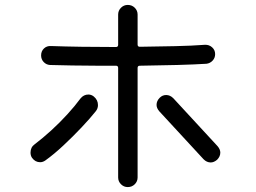

<svg xmlns="http://www.w3.org/2000/svg" viewBox="-20 -770 1040 780"><path d="M819 -511Q772 -508 700 -506Q628 -504 548 -503Q539 -503 539 -494V-49Q539 -33 527.5 -21.5Q516 -10 499 -10Q483 -10 471.5 -21.5Q460 -33 460 -49V-494Q460 -503 451 -503H377Q323 -503 273.5 -504Q224 -505 183 -506Q168 -507 157.5 -518Q147 -529 147 -545Q147 -562 158.5 -573Q170 -584 187 -583Q243 -581 311 -580Q379 -579 451 -579Q460 -579 460 -588V-711Q460 -727 471.5 -738.5Q483 -750 499 -750Q516 -750 527.5 -738.5Q539 -727 539 -711V-589Q539 -580 548 -580Q623 -581 691.5 -582.5Q760 -584 812 -588Q829 -589 841.5 -578Q854 -567 854 -550Q854 -535 844 -524Q834 -513 819 -511ZM361 -378Q378 -364 378 -343Q378 -329 369 -318Q346 -289 311 -252Q276 -215 237.5 -179Q199 -143 164 -118Q154 -111 143 -111Q123 -111 110 -129Q104 -138 104 -150Q104 -172 121 -184Q154 -209 188.5 -240.5Q223 -272 254 -306Q285 -340 307 -370Q320 -386 339 -386Q351 -386 361 -378ZM684 -371 864 -176Q875 -163 875 -150Q875 -134 862 -121Q849 -110 836 -110Q820 -110 807 -123L627 -318Q616 -331 616 -344Q616 -360 629 -373Q640 -384 655 -384Q671 -384 684 -371Z"/></svg>

Font: Kiwi Maru
Style: Regular
Weight: 400
Designer: Hiroki-Chan
Version: Version 1.100